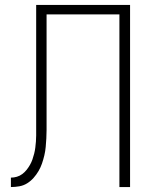

<svg xmlns="http://www.w3.org/2000/svg" viewBox="-20 -755 640 775"><path d="M24 0V-38Q36 -38 48 -41.5Q60 -45 70 -52.5Q80 -60 87.5 -69.5Q95 -79 101 -89.5Q107 -100 111 -111.5Q115 -123 118 -135Q121 -147 122.5 -159Q124 -171 125 -183.5Q126 -196 126 -208Q126 -220 126 -233Q126 -258 126 -283.5Q126 -309 126 -335V-735H505V0H462V-697H168V-335Q168 -321 168 -307.5Q168 -294 168 -281V-279Q168 -275 168 -271.5Q168 -268 168 -264Q168 -247 168 -230Q168 -213 167 -196Q166 -179 164.5 -162Q163 -145 159 -128Q155 -111 149.5 -95Q144 -79 135.5 -64.5Q127 -50 115.5 -37Q104 -24 89.5 -15Q75 -6 58 -3Q41 0 24 0Z"/></svg>

Font: Zed Sans Extralight Extended
Style: Regular
Weight: 200
Width: 7
Designer: Belleve Invis
Foundry: Belleve Invis
Version: Version 1.0.0; ttfautohint (v1.8.4)